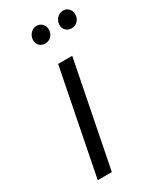

<svg xmlns="http://www.w3.org/2000/svg" viewBox="-185 -777 694 838"><g transform="rotate(-30 162.0 -358.5)"><path d="M151 -526H222L118 0H47ZM108 -669Q108 -689 121 -703Q134 -717 153 -717Q169 -717 180 -705.5Q191 -694 191 -677Q191 -657 178.5 -644Q166 -631 147 -631Q130 -631 119 -642Q108 -653 108 -669ZM241 -669Q241 -689 254 -703Q267 -717 286 -717Q302 -717 313 -705.5Q324 -694 324 -677Q324 -657 311.5 -644Q299 -631 280 -631Q263 -631 252 -642Q241 -653 241 -669Z"/></g></svg>

Font: Montserrat Alternates
Style: Italic
Weight: 400
Italic angle: -11.3°
Designer: Julieta Ulanovsky
Foundry: Julieta Ulanovsky
Version: Version 7.200